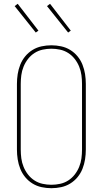

<svg xmlns="http://www.w3.org/2000/svg" viewBox="-20 -981 540 1009"><path d="M250 8Q224 8 198.5 2.5Q173 -3 151 -16.5Q129 -30 112.5 -50Q96 -70 86.5 -94Q77 -118 73 -143.5Q69 -169 69 -195V-540Q69 -566 73 -591.5Q77 -617 86.5 -641Q96 -665 112.5 -685Q129 -705 151 -718.5Q173 -732 198.5 -737.5Q224 -743 250 -743Q276 -743 301.5 -737.5Q327 -732 349 -718.5Q371 -705 387.5 -685Q404 -665 413.5 -641Q423 -617 427 -591.5Q431 -566 431 -540V-195Q431 -169 427 -143.5Q423 -118 413.5 -94Q404 -70 387.5 -50Q371 -30 349 -16.5Q327 -3 301.5 2.5Q276 8 250 8ZM250 -10Q273 -10 296 -15Q319 -20 338.5 -32.5Q358 -45 372.5 -63.5Q387 -82 396 -104Q405 -126 408 -149Q411 -172 411 -195V-540Q411 -563 408 -586Q405 -609 396 -631Q387 -653 372.5 -671.5Q358 -690 338.5 -702.5Q319 -715 296 -720Q273 -725 250 -725Q227 -725 204 -720Q181 -715 161.5 -702.5Q142 -690 127.5 -671.5Q113 -653 104 -631Q95 -609 92 -586Q89 -563 89 -540V-195Q89 -172 92 -149Q95 -126 104 -104Q113 -82 127.5 -63.5Q142 -45 161.5 -32.5Q181 -20 204 -15Q227 -10 250 -10ZM338 -810 227 -949 243 -961 352 -820ZM168 -810 57 -949 73 -961 182 -820Z"/></svg>

Font: Iosevka Curly Slab Thin
Style: Regular
Weight: 100
Monospace: yes
Designer: Belleve Invis
Foundry: Belleve Invis
Version: Version 22.1.2; ttfautohint (v1.8.4)